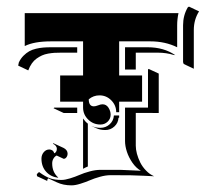

<svg xmlns="http://www.w3.org/2000/svg" viewBox="-20 -508 613 572"><path d="M34.2 -312.5 36.1 -322Q41.7 -333.7 50 -342Q58.3 -350.3 67 -355.2Q75.7 -360.1 87.2 -362.8Q98.6 -365.5 108.8 -366.3Q118.9 -367.2 131.8 -367.2H208H210V-351.1H208H161.9Q150.6 -351.1 142.2 -350.6Q133.8 -350.1 123.4 -348.3Q113 -346.4 105 -342.8Q96.9 -339.1 89 -333.5Q81.1 -327.9 74.8 -319Q68.6 -310.1 64.2 -298.3ZM53.7 -370.8V-468.8H511.7Q507.8 -450.4 507.8 -432.6V-367.2Q472.4 -384.8 427.7 -384.8H335V-283.2H403.3V-205.1H335V-173.8H326.2Q326.2 -194.3 311.5 -209.1Q296.9 -223.9 276.4 -223.9Q258.3 -223.9 244.4 -212.2Q244.4 -191.4 259.5 -191.2Q264.6 -191.2 272.3 -194.2Q280 -197.3 285.2 -197.3Q296.6 -197.3 303.1 -187.3Q309.6 -177.2 309.6 -166.3Q309.6 -154.1 300.7 -145.5Q291.7 -137 279.3 -137Q257.8 -137 242.7 -151.9Q227.5 -166.7 227.5 -187.7V-205.1H159.2V-283.2H227.5V-384.8H131.8Q81.8 -384.8 53.7 -370.8ZM89.4 12.2Q91.1 8.1 96.4 4.6Q115.7 18.6 129.4 23.3Q143.1 28.1 163.1 28.1Q173.8 28.1 188.8 23.4Q203.9 18.8 216.9 13.1Q230 7.3 247.2 2.7Q264.4 -2 279.3 -2H338.6Q345.5 -2 399.7 0.7Q385.5 -7.3 374.5 -23.2Q363.5 -39.1 358 -56Q352.5 -73 352.5 -87.9V-187.5H420.9V-300.8L422.9 -302.7L452.9 -288.8V-171.4L384.5 -171.6V-74Q384.5 -63 387.9 -50Q391.4 -37.1 397.8 -24Q404.3 -11 415.2 0.2Q426 11.5 439.2 17.1Q435.5 17.1 408.1 15.6Q380.6 14.2 368.7 14.2L309.3 13.9Q294.9 13.9 277.8 18.7Q260.7 23.4 247.7 29.1Q234.6 34.7 219.5 39.4Q204.3 44.2 193.1 44.2Q168.2 44.2 149.4 35.2L123.5 23.2Q120.4 26.4 120.6 31L90.6 17.1ZM103.5 -35.4Q103.5 -46.6 110.4 -54.7Q117.2 -62.7 127 -62.7Q131.8 -62.7 136 -59.9Q140.1 -57.1 141.4 -51.3Q144.8 -52.2 147.1 -55.9Q149.4 -59.6 149.4 -64.7Q149.4 -69.3 146.2 -73.4Q143.1 -77.4 137.7 -79.8L139.2 -81.3L169.2 -67.4Q174.8 -64.7 178.1 -60.3Q181.4 -55.9 181.4 -50.5Q181.4 -44.2 178 -39.6Q174.6 -34.9 169.7 -34.9L148.7 -44.7Q142.8 -41.7 139.2 -35.4Q135.5 -29.1 135.5 -21.2Q135.5 4.2 152.1 19.5L153.8 21.7Q130.9 18.8 117.2 3.4Q103.5 -12 103.5 -35.4ZM139.6 -185.5 141.6 -187.5H210V-171.4H208H169.7ZM227.5 -5.1V-155Q233.4 -146 241.7 -139.6V-12Q234.1 -9 227.5 -5.1ZM252.9 -132.6V-132.8Q265.4 -127 279.3 -127.2Q295.2 -127.2 306.8 -137.8Q318.4 -148.4 319.3 -164.1H335V-157.2H333Q332.3 -141.8 320.8 -131.2Q309.3 -120.6 293.5 -120.6Q278.8 -120.6 267.1 -126ZM352.5 -300.8V-367.2H419.9Q468 -367.2 502 -343.8L497.6 -344.2Q475.6 -351.1 450 -351.1H384.5V-300.8ZM525.4 -322.8V-432.6Q525.4 -462.4 539.6 -486.3L543 -488.3L573 -474.1Q557.4 -449.5 557.4 -418.5V-303.2L527.3 -317.4Z"/></svg>

Font: AgreloyS1
Style: Medium
Weight: 400
Designer: gluk
Foundry: gluk
Version: Version 0.27